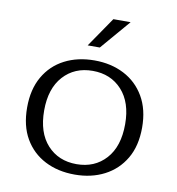

<svg xmlns="http://www.w3.org/2000/svg" viewBox="-82 -801 819 888"><g transform="rotate(10 327.0 -357.5)"><path d="M283 -587 379 -727H460L340 -587ZM327 12Q248 12 187 -19.5Q126 -51 91.5 -110.5Q57 -170 57 -256Q57 -341 91.5 -401Q126 -461 187 -492.5Q248 -524 327 -524Q405 -524 466 -492.5Q527 -461 562 -401Q597 -341 597 -256Q597 -170 562 -110.5Q527 -51 466 -19.5Q405 12 327 12ZM327 -37Q412 -37 464.5 -95Q517 -153 517 -258Q517 -360 464.5 -417.5Q412 -475 327 -475Q242 -475 189.5 -417Q137 -359 137 -256Q137 -152 189.5 -94.5Q242 -37 327 -37Z"/></g></svg>

Font: Montagu Slab 16pt Light
Style: Regular
Weight: 300
Designer: Florian Karsten
Foundry: Florian Karsten
Version: Version 1.000; ttfautohint (v1.8.3)